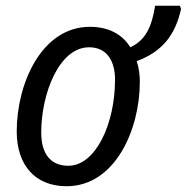

<svg xmlns="http://www.w3.org/2000/svg" viewBox="-20 -637 648 666"><path d="M211 9C379 9 465 -187 465 -353C465 -378 462 -402 454 -425C542 -457 588 -515 608 -606L604 -617H518C507 -548 487 -498 432 -473C404 -519 355 -544 292 -544C124 -544 38 -347 38 -181C38 -63 103 9 211 9ZM217 -62C156 -62 123 -103 123 -177C123 -312 185 -473 289 -473C354 -473 379 -421 379 -361C379 -206 311 -62 217 -62Z"/></svg>

Font: Noto Sans SemiCondensed
Style: Italic
Weight: 400
Width: 4
Italic angle: -12°
Designer: Monotype Design Team
Foundry: Monotype Imaging Inc.
Version: Version 2.013